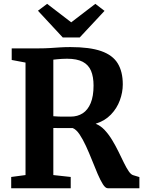

<svg xmlns="http://www.w3.org/2000/svg" viewBox="-20 -1000 762 1020"><path d="M39.5 0V-59.9L115.6 -70V-667.6L42.2 -681.4V-743H186.2Q218.9 -743 246.2 -744.8Q273.5 -746.6 299.4 -748.3Q325.3 -749.9 354.3 -749.9Q456.8 -749.9 517.8 -728.5Q578.8 -707.1 605.5 -663.1Q632.3 -619.2 632.3 -551.7Q632.3 -509.5 616.7 -467Q601.2 -424.6 569.3 -391.4Q537.5 -358.2 488.2 -342.6Q514.5 -332.2 536.2 -309Q557.9 -285.7 576 -255.7Q594.1 -225.7 609.5 -194.3Q625 -162.9 638.2 -135.5Q651.5 -108.2 663.8 -90.2Q676 -72.2 688 -69.2L720.5 -59.3V0H552.4Q539.9 0 526.6 -21.1Q513.3 -42.1 498.8 -75.9Q484.4 -109.7 469 -148.5Q453.6 -187.3 436.9 -223.7Q420.2 -260 402.7 -286.1Q385.1 -312.2 366.1 -319.7Q356.1 -319.7 341.8 -319.7Q327.6 -319.7 312.6 -319.7Q297.6 -319.7 284.5 -319.8Q271.4 -319.9 263.3 -320V-70L355.7 -59.9V0ZM355.4 -380.5Q392.1 -380.5 419.5 -398.2Q446.9 -416 461.9 -452.6Q477 -489.2 477 -545.4Q477 -591.8 463.7 -623.6Q450.4 -655.4 419.6 -671.7Q388.8 -688 336.1 -688Q322.1 -688 309.1 -687.2Q296.1 -686.4 284.6 -685.3Q273.1 -684.1 263.3 -683.1V-382.6Q273.5 -381.2 291.9 -380.8Q310.3 -380.3 328.5 -380.4Q346.7 -380.5 355.4 -380.5ZM313.4 -801 181.6 -943 230.4 -979.6 358.4 -881.4 486.5 -979.6 535.3 -942.2 403.5 -801Z"/></svg>

Font: Merriweather Light
Style: Regular
Weight: 300
Version: Version 2.100